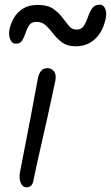

<svg xmlns="http://www.w3.org/2000/svg" viewBox="-20 -786 472 817"><path d="M93 11Q76 11 68 -8.5Q60 -28 65 -53Q81 -137 92.5 -195Q104 -253 112 -296Q120 -339 127 -376.5Q134 -414 142 -456Q146 -474 155.5 -485Q165 -496 181 -496Q199 -496 209.5 -483Q220 -470 216 -445Q211 -422 202 -379.5Q193 -337 181.5 -285Q170 -233 158 -181Q146 -129 136.5 -85.5Q127 -42 122 -17Q117 11 93 11ZM47 -600Q31 -600 23.5 -618.5Q16 -637 20 -659Q25 -685 39 -709.5Q53 -734 78 -749.5Q103 -765 141 -765Q182 -765 205.5 -749Q229 -733 244.5 -712.5Q260 -692 273 -676Q286 -660 306 -660Q327 -660 337 -676Q347 -692 354 -713Q361 -734 371.5 -750Q382 -766 405 -766Q419 -766 427 -750.5Q435 -735 430 -708Q418 -651 384.5 -620Q351 -589 302 -589Q267 -589 245.5 -604.5Q224 -620 208 -641Q192 -662 175.5 -677.5Q159 -693 135 -693Q114 -693 104.5 -679Q95 -665 89 -646.5Q83 -628 74.5 -614Q66 -600 47 -600Z"/></svg>

Font: Shantell Sans Normal
Style: Italic
Weight: 300
Italic angle: -11.31°
Designer: Stephen Nixon, Anya Danilova, Shantell Martin
Foundry: Arrow Type
Version: Version 1.008;[a672d596b]